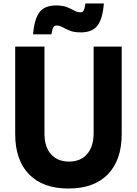

<svg xmlns="http://www.w3.org/2000/svg" viewBox="-20 -1069 790 1108"><path d="M67.7 -800H236.7V-297.4Q236.7 -221.5 274.4 -179Q312.1 -136.6 378.5 -136.6Q445.6 -136.6 483 -180.2Q520.3 -223.7 520.3 -301.9V-800H682.3V-294.9Q682.3 -145.7 602.6 -63.3Q522.9 19 375 19Q227.1 19 147.4 -63.3Q67.7 -145.7 67.7 -294.9ZM170.7 -870.7Q178.4 -961.1 208.5 -999.3Q238.6 -1037.5 303 -1037.5Q343 -1037.5 367.1 -1027.6Q391.3 -1017.7 408.4 -1007.8Q425.5 -997.9 445.5 -997.9Q457.3 -997.9 463.2 -1009.4Q469.1 -1020.9 473.1 -1048.9H579.3Q572.3 -958.8 541.9 -920.5Q511.4 -882.1 447 -882.1Q407 -882.1 382.9 -892Q358.7 -901.9 341.6 -911.8Q324.5 -921.7 304.5 -921.7Q293.7 -921.7 287.3 -910.3Q280.9 -898.9 276.9 -870.7Z"/></svg>

Font: Martian Mono SemiExpanded
Style: Regular
Weight: 400
Width: 6
Monospace: yes
Designer: Roman Shamin
Foundry: Evil Martians
Version: Version 1.000